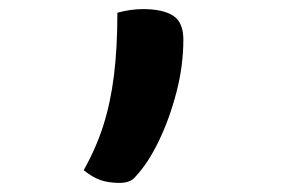

<svg xmlns="http://www.w3.org/2000/svg" viewBox="-20 -206 640 422"><path d="M243 196Q218 196 200 189.5Q182 183 164 168Q191 120 207 70Q223 20 230.5 -40.5Q238 -101 238 -178Q267 -186 294 -186Q338 -186 360.5 -171.5Q383 -157 383 -119Q383 -62 368 -4Q353 54 329.5 103Q306 152 278 182Q267 196 243 196Z"/></svg>

Font: Recursive Mn Csl St Med
Style: Regular
Weight: 500
Monospace: yes
Version: Version 1.079;hotconv 1.0.112;makeotfexe 2.5.65598; ttfautoh